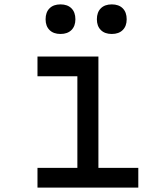

<svg xmlns="http://www.w3.org/2000/svg" viewBox="-20 -856 740 876"><path d="M151 -598H429V-90H611V0H151V-90H333V-508H151ZM256 -701Q224 -701 206 -719Q188 -737 188 -768Q188 -800 206 -818Q224 -836 256 -836Q288 -836 306 -818Q324 -800 324 -768Q324 -737 306 -719Q288 -701 256 -701ZM490 -701Q458 -701 440 -719Q422 -737 422 -768Q422 -800 440 -818Q458 -836 490 -836Q522 -836 540 -818Q558 -800 558 -768Q558 -737 540 -719Q522 -701 490 -701Z"/></svg>

Font: Martian Mono Light
Style: Regular
Weight: 300
Monospace: yes
Designer: Roman Shamin
Foundry: Evil Martians
Version: Version 1.000; ttfautohint (v1.8.4.7-5d5b)